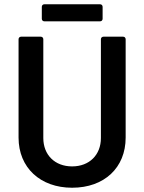

<svg xmlns="http://www.w3.org/2000/svg" viewBox="-20 -872 676 900"><path d="M318 8C469 8 569 -86 569 -227V-688C569 -695 564 -700 557 -700H465C458 -700 453 -695 453 -688V-225C453 -146 399 -92 318 -92C237 -92 183 -146 183 -225V-688C183 -695 178 -700 171 -700H79C72 -700 67 -695 67 -688V-227C67 -86 169 8 318 8ZM449 -772C456 -772 461 -777 461 -784V-840C461 -847 456 -852 449 -852H188C181 -852 176 -847 176 -840V-784C176 -777 181 -772 188 -772Z"/></svg>

Font: Barlow SemiBold Numbers
Style: Regular
Weight: 600
Designer: Jeremy Tribby
Foundry: Tribby Type
Version: Version 1.408